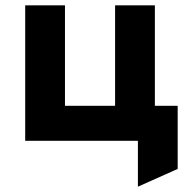

<svg xmlns="http://www.w3.org/2000/svg" viewBox="-20 -531 720 724"><path d="M75 0V-511H225V-132H414V-511H564V-132H650V106L500 173V0Z"/></svg>

Font: Overpass Black
Style: Regular
Weight: 900
Designer: Delve Withrington, Dave Bailey, Thomas Jockin
Foundry: Delve Fonts LLC
Version: Version 4.000; ttfautohint (v1.8.3)